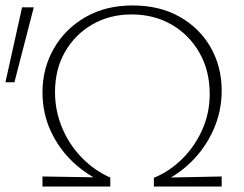

<svg xmlns="http://www.w3.org/2000/svg" viewBox="-36 -685 895 705"><path d="M352 -12Q285 -40 232.5 -89.5Q180 -139 150 -204.5Q120 -270 120 -346Q120 -434 161.5 -506.5Q203 -579 277.5 -622Q352 -665 451 -665Q550 -665 623.5 -623.5Q697 -582 737.5 -511Q778 -440 778 -352Q778 -276 747.5 -208Q717 -140 665 -89.5Q613 -39 548 -11L529 -32Q589 -57 635 -103.5Q681 -150 707.5 -210.5Q734 -271 734 -340Q734 -426 696 -492Q658 -558 593.5 -595Q529 -632 447 -632Q367 -632 303.5 -595.5Q240 -559 203 -495Q166 -431 166 -347Q166 -278 192 -216Q218 -154 264 -106.5Q310 -59 369 -33ZM120 0V-37L369 -33V0ZM529 0V-32L778 -37V0ZM17 -383H-16L45 -658H88Z"/></svg>

Font: Ysabeau Infant ExtraLight
Style: Regular
Weight: 250
Designer: Christian Thalmann (Catharsis Fonts)
Version: Version 2.001;gftools[0.9.30]; featfreeze: ss01,ss02,lnum